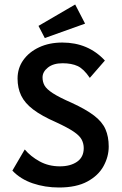

<svg xmlns="http://www.w3.org/2000/svg" viewBox="-20 -822 540 853"><path d="M242 11Q180 11 125.5 -7.5Q71 -26 35 -64L90 -158Q116 -127 156 -105Q196 -83 246 -83Q293 -83 322.5 -103.5Q352 -124 352 -164Q352 -184 343 -201.5Q334 -219 307.5 -237Q281 -255 229 -279Q165 -307 127.5 -335.5Q90 -364 74 -397.5Q58 -431 58 -473Q58 -519 83.5 -555Q109 -591 154 -612Q199 -633 257 -633Q372 -633 446 -553L379 -476Q352 -516 325 -528.5Q298 -541 258 -541Q217 -541 193 -522Q169 -503 169 -478Q169 -458 178 -442Q187 -426 214.5 -408Q242 -390 299 -365Q362 -336 398 -308.5Q434 -281 448.5 -248Q463 -215 463 -171Q463 -126 440 -84Q417 -42 368 -15.5Q319 11 242 11ZM179 -653 151 -707 314 -802 358 -717Z"/></svg>

Font: Inconsolata
Style: Bold
Weight: 700
Monospace: yes
Designer: Raph Levien, Cyreal, Brenton Simpson
Foundry: Raph Levien, Cyreal, Google
Version: Version 3.100; ttfautohint (v1.8.4.7-5d5b)